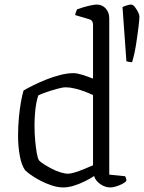

<svg xmlns="http://www.w3.org/2000/svg" viewBox="-20 -820 630 840"><path d="M256 0Q233 0 207 -8.5Q181 -17 157 -29.5Q133 -42 115.5 -54.5Q98 -67 90 -75Q74 -97 66.5 -139Q59 -181 59 -225Q59 -266 62.5 -304Q66 -342 71.5 -373Q77 -404 83 -424Q98 -433 124 -446Q150 -459 181 -471.5Q212 -484 243.5 -492Q275 -500 302 -500Q316 -500 339 -493Q362 -486 387 -476V-713Q387 -720 383.5 -726.5Q380 -733 370 -736L309 -754Q310 -761 312.5 -768Q315 -775 317 -779Q327 -783 344 -788Q361 -793 377.5 -796.5Q394 -800 403 -800Q427 -800 442.5 -783Q458 -766 458 -740V-56L527 -49Q529 -47 531 -41Q533 -35 533 -29Q527 -21 513.5 -14.5Q500 -8 486.5 -4Q473 0 463 0Q447 0 432 -7Q417 -14 406 -25.5Q395 -37 392 -50Q374 -38 350.5 -26.5Q327 -15 303 -7.5Q279 0 256 0ZM278 -60Q288 -60 306.5 -65.5Q325 -71 347 -80Q369 -89 387 -97V-404Q373 -411 352 -419Q331 -427 308.5 -432.5Q286 -438 268 -438Q254 -438 230.5 -431.5Q207 -425 183.5 -417Q160 -409 148 -403Q143 -391 139 -369.5Q135 -348 133 -322Q131 -296 131 -271Q131 -236 134 -204Q137 -172 141 -149.5Q145 -127 151 -118Q157 -111 172 -101.5Q187 -92 206 -82Q225 -72 244.5 -66Q264 -60 278 -60ZM558 -548Q549 -548 543 -549.5Q537 -551 533 -552L516 -789Q523 -793 535 -796.5Q547 -800 553 -800Q562 -800 570 -789.5Q578 -779 584 -767Q590 -755 590 -748Q590 -736 586 -702.5Q582 -669 575.5 -627Q569 -585 558 -548Z"/></svg>

Font: Texturina 12pt ExtraLight
Style: Regular
Weight: 250
Designer: Guillermo Torres Carreño
Foundry: Omnibus-Type
Version: Version 1.002